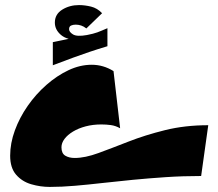

<svg xmlns="http://www.w3.org/2000/svg" viewBox="-20 -693 860 756"><path d="M176 43Q139 43 103 32.5Q67 22 43.5 -5Q20 -32 20 -80Q20 -129 38.5 -179.5Q57 -230 89 -276Q121 -322 162.5 -358.5Q204 -395 249.5 -416.5Q295 -438 341 -438Q387 -438 427 -413L453 -188Q435 -198 416.5 -200.5Q398 -203 379 -203Q346 -203 317.5 -195.5Q289 -188 267.5 -175Q246 -162 234 -146Q222 -130 222 -113Q222 -89 237 -80Q252 -71 274 -71Q315 -71 368 -90.5Q421 -110 486 -135.5Q551 -161 629.5 -180.5Q708 -200 800 -200L772 0Q700 0 633 4.5Q566 9 503.5 15Q441 21 384 27.5Q327 34 275 38.5Q223 43 176 43ZM310 -529 292 -535Q244 -535 220 -555.5Q196 -576 196 -604Q196 -637 225 -655Q254 -673 291 -673Q314 -673 338.5 -667Q363 -661 382 -641L320 -581Q310 -589 299.5 -592.5Q289 -596 278 -596Q268 -596 260 -592.5Q252 -589 252 -578Q252 -567 267.5 -557.5Q283 -548 322 -555Q348 -560 363 -565.5Q378 -571 403 -582V-531ZM188 -436V-527Q231 -536 265 -543Q299 -550 332 -556Q365 -562 403 -568V-511Q363 -499 332 -488.5Q301 -478 268 -466Q235 -454 188 -436Z"/></svg>

Font: Marhey
Style: Bold
Weight: 700
Designer: Nur Syamsi & Bustanul Arifin
Foundry: Namelatype
Version: Version 1.000